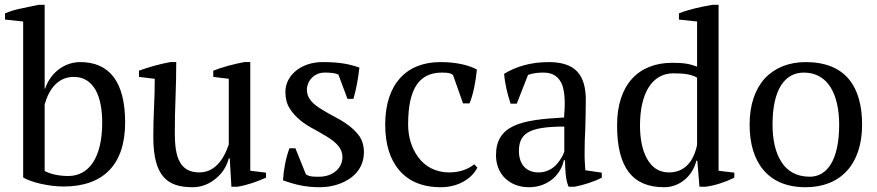

<svg xmlns="http://www.w3.org/2000/svg" viewBox="-20 -772 3671 804"><path d="M77 -29C92 -20 117 -10 148 -3C179 4 213 9 246 9C413 9 504 -83 504 -259C504 -431 437 -512 316 -512C251 -512 192 -469 169 -401H167V-752H142C120 -747 96 -742 71 -737C45 -732 22 -725 1 -716V-690L77 -682ZM289 -450C332 -450 361 -429 381 -394C400 -359 408 -311 408 -259C408 -114 354 -35 266 -35C227 -35 191 -43 167 -56V-335C186 -402 225 -450 289 -450Z M622 -198C622 -115 637 -63 665 -31C693 1 734 12 787 12C827 12 861 -4 888 -28C915 -51 931 -81 938 -109H942L949 10H974C1017 3 1055 -11 1094 -28V-49L1028 -57V-512H1003C960 -504 914 -492 873 -476V-450L938 -442V-167C915 -98 875 -50 815 -50C774 -50 748 -66 733 -94C717 -122 712 -164 712 -216C712 -265 713 -314 715 -363C717 -412 718 -462 718 -512H693C650 -504 605 -492 562 -476V-450L628 -442C628 -402 627 -362 625 -322C623 -281 622 -240 622 -198Z M1414 -114C1414 -69 1375 -32 1316 -32C1299 -32 1276 -31 1261 -42L1217 -151H1192C1177 -110 1168 -65 1165 -17C1217 2 1262 12 1319 12C1370 12 1416 -3 1450 -28C1484 -53 1504 -90 1504 -135C1504 -160 1498 -181 1487 -199C1463 -234 1425 -260 1385 -281C1364 -292 1345 -303 1327 -314C1291 -336 1265 -360 1265 -396C1265 -413 1272 -432 1285 -445C1297 -458 1315 -468 1339 -468C1360 -468 1381 -467 1397 -460L1435 -358H1460C1473 -403 1480 -446 1485 -489C1442 -504 1402 -512 1330 -512C1287 -512 1249 -499 1221 -477C1193 -455 1175 -423 1175 -387C1175 -360 1181 -337 1193 -318C1216 -281 1254 -252 1295 -231C1315 -220 1334 -209 1352 -198C1388 -175 1414 -151 1414 -114Z M1966 -84C1942 -65 1908 -50 1861 -50C1804 -50 1760 -75 1732 -113C1703 -151 1689 -200 1689 -251C1689 -408 1740 -468 1831 -468C1859 -468 1868 -465 1877 -458L1919 -339H1946C1962 -375 1973 -437 1977 -481C1941 -500 1889 -512 1824 -512C1681 -512 1593 -419 1593 -250C1593 -171 1612 -106 1651 -60C1690 -14 1747 12 1826 12C1898 12 1955 -23 1979 -70Z M2428 -131C2428 -165 2429 -201 2431 -238C2432 -275 2433 -313 2433 -353C2433 -390 2428 -429 2407 -460C2386 -491 2347 -512 2279 -512C2203 -512 2142 -494 2091 -463C2094 -422 2105 -378 2118 -338H2144L2191 -458C2214 -467 2238 -468 2257 -468C2297 -468 2321 -449 2334 -417C2346 -384 2347 -337 2342 -280C2249 -275 2178 -267 2130 -244C2082 -221 2057 -183 2057 -122C2057 -42 2114 12 2195 12C2238 12 2271 -3 2296 -24C2320 -45 2336 -74 2341 -101H2346C2347 -57 2348 -21 2361 10H2386C2423 3 2467 -11 2500 -28V-49L2431 -59C2430 -71 2430 -82 2429 -93C2428 -104 2428 -116 2428 -131ZM2235 -50C2184 -50 2153 -83 2153 -140C2153 -173 2162 -200 2190 -217C2218 -234 2266 -242 2343 -242V-137C2339 -124 2328 -103 2311 -84C2294 -65 2268 -50 2235 -50Z M2900 -99 2909 10H2934C2974 5 3016 -9 3055 -28V-49L2989 -57V-752H2964C2917 -744 2862 -732 2823 -716V-690L2899 -682V-493C2866 -505 2844 -509 2795 -509C2654 -509 2564 -418 2564 -247C2564 -70 2629 12 2761 12C2796 12 2826 -1 2850 -22C2873 -42 2889 -70 2896 -99ZM2781 -50C2738 -50 2709 -72 2689 -108C2669 -144 2660 -192 2660 -247C2660 -379 2709 -465 2800 -465C2848 -465 2876 -460 2899 -447V-165C2884 -94 2846 -50 2781 -50Z M3119 -250C3119 -171 3138 -106 3177 -60C3216 -14 3274 12 3354 12C3498 12 3590 -82 3590 -250C3590 -329 3573 -394 3535 -440C3497 -486 3437 -512 3354 -512C3283 -512 3224 -488 3183 -444C3142 -399 3119 -334 3119 -250ZM3215 -250C3215 -399 3267 -468 3346 -468C3398 -468 3435 -444 3459 -405C3483 -365 3494 -311 3494 -250C3494 -101 3443 -32 3371 -32C3315 -32 3275 -56 3251 -96C3226 -135 3215 -190 3215 -250Z"/></svg>

Font: PT Serif
Style: Regular
Weight: 400
Designer: A.Korolkova, O.Umpeleva, V.Yefimov
Foundry: ParaType Ltd
Version: Version 1.000;PS 001.000;hotconv 1.0.88;makeotf.lib2.5.64775